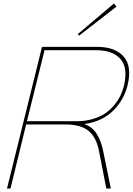

<svg xmlns="http://www.w3.org/2000/svg" viewBox="-20 -1078 759 1098"><path d="M689 -587.9Q701.2 -641.6 695.6 -679.9Q689.9 -718.3 666.7 -742.9Q643.6 -767.6 609.1 -779.3Q574.7 -791 528.8 -791H231.9L233.9 -787.1L134.8 -388.2L131.8 -384.8H418.9Q467.8 -384.8 509.8 -397.2Q551.8 -409.7 581.1 -429.4Q610.4 -449.2 632.8 -476.3Q655.3 -503.4 668.5 -531Q681.6 -558.6 689 -587.9ZM568.8 -220.2 613.8 0H587.9L546.9 -210.9Q531.7 -292 487.1 -329.1Q442.4 -366.2 354 -366.2H127.9L128.9 -363.8L40 0H20L220.2 -810.1H534.2Q638.2 -810.1 687.3 -754.4Q736.3 -698.7 709 -587.9Q699.2 -548.8 679.2 -513.2Q659.2 -477.5 629.4 -447.3Q599.6 -417 557.1 -396.2Q514.6 -375.5 464.8 -369.1V-367.2Q508.8 -352.1 533.7 -311.3Q558.6 -270.5 568.8 -220.2ZM631.8 -1058.1 646 -1040 432.1 -874 424.8 -882.8Z"/></svg>

Font: Sinkin Sans 100 Thin Italic
Style: Regular
Weight: 100
Italic angle: -112°
Designer: Keith Bates
Foundry: K-Type
Version: Sinkin Sans (version 1.0)  by Keith Bates   •   © 2014   www